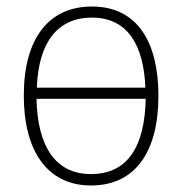

<svg xmlns="http://www.w3.org/2000/svg" viewBox="-20 -559 560 589"><path d="M466 -265C466 -426 404 -539 262 -539C128 -539 53 -439 53 -266C53 -96 125 10 259 10C397 10 466 -96 466 -265ZM262 -505C374 -505 421 -417 426 -290H93C98 -427 155 -505 262 -505ZM259 -25C148 -25 95 -113 92 -256H427C424 -111 373 -25 259 -25Z"/></svg>

Font: Noto Sans SemiCondensed ExtraLight
Style: Regular
Weight: 200
Width: 4
Designer: Monotype Design Team
Foundry: Monotype Imaging Inc.
Version: Version 2.013